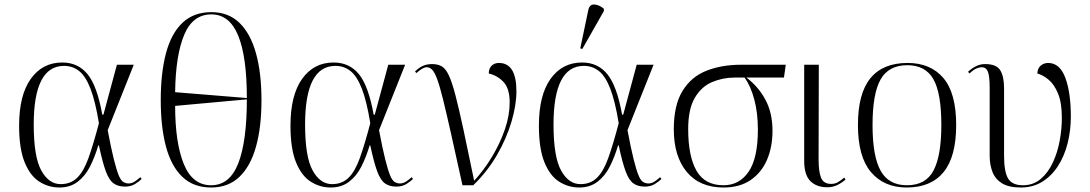

<svg xmlns="http://www.w3.org/2000/svg" viewBox="-20 -824 4848 854"><path d="M244 10Q196 10 155 -16Q114 -42 89.5 -102.5Q65 -163 65 -265Q65 -401 117 -473.5Q169 -546 257 -546Q327 -546 369.5 -494Q412 -442 435 -314H440L500 -536H575L459 -245Q474 -165 486 -117Q498 -69 507.5 -45.5Q517 -22 528 -15Q539 -8 552 -8Q567 -8 581.5 -18Q596 -28 604 -36L610 -28Q599 -17 580.5 -5.5Q562 6 536 6Q505 6 485 -8.5Q465 -23 450.5 -62.5Q436 -102 420 -177H417Q402 -126 380.5 -83.5Q359 -41 325.5 -15.5Q292 10 244 10ZM250 -5Q294 -5 323 -33Q352 -61 373.5 -121Q395 -181 420 -276Q404 -374 382.5 -429.5Q361 -485 332 -508Q303 -531 265 -531Q130 -531 130 -270Q130 -127 163.5 -66Q197 -5 250 -5Z M919 10Q841 10 791.5 -37Q742 -84 718.5 -171Q695 -258 695 -379Q695 -500 718.5 -588Q742 -676 792 -723Q842 -770 920 -770Q996 -770 1045 -722.5Q1094 -675 1118.5 -587.5Q1143 -500 1143 -378Q1143 -258 1118.5 -171Q1094 -84 1044.5 -37Q995 10 919 10ZM1078 -388Q1078 -571 1039.5 -665.5Q1001 -760 920 -760Q837 -760 799 -668.5Q761 -577 759 -414ZM919 0Q1002 0 1040 -98Q1078 -196 1078 -382L759 -353Q759 -189 797.5 -94.5Q836 0 919 0Z M1451 10Q1403 10 1362 -16Q1321 -42 1296.5 -102.5Q1272 -163 1272 -265Q1272 -401 1324 -473.5Q1376 -546 1464 -546Q1534 -546 1576.5 -494Q1619 -442 1642 -314H1647L1707 -536H1782L1666 -245Q1681 -165 1693 -117Q1705 -69 1714.5 -45.5Q1724 -22 1735 -15Q1746 -8 1759 -8Q1774 -8 1788.5 -18Q1803 -28 1811 -36L1817 -28Q1806 -17 1787.5 -5.5Q1769 6 1743 6Q1712 6 1692 -8.5Q1672 -23 1657.5 -62.5Q1643 -102 1627 -177H1624Q1609 -126 1587.5 -83.5Q1566 -41 1532.5 -15.5Q1499 10 1451 10ZM1457 -5Q1501 -5 1530 -33Q1559 -61 1580.5 -121Q1602 -181 1627 -276Q1611 -374 1589.5 -429.5Q1568 -485 1539 -508Q1510 -531 1472 -531Q1337 -531 1337 -270Q1337 -127 1370.5 -66Q1404 -5 1457 -5Z M2037 0Q2007 -137 1986 -230.5Q1965 -324 1950.5 -382.5Q1936 -441 1924.5 -472Q1913 -503 1902 -514Q1891 -525 1878 -525Q1861 -525 1832 -499L1826 -506Q1842 -522 1860 -530.5Q1878 -539 1902 -539Q1928 -539 1945.5 -528.5Q1963 -518 1977 -487.5Q1991 -457 2006 -399.5Q2021 -342 2041 -249.5Q2061 -157 2089 -20Q2134 -69 2169.5 -128.5Q2205 -188 2226 -249.5Q2247 -311 2247 -368Q2247 -431 2219 -460Q2191 -489 2154 -497Q2154 -519 2166.5 -531.5Q2179 -544 2199 -544Q2277 -544 2277 -418Q2277 -357 2255 -282.5Q2233 -208 2190.5 -134.5Q2148 -61 2085 0Z M2556 10Q2508 10 2467 -16Q2426 -42 2401.5 -102.5Q2377 -163 2377 -265Q2377 -401 2429 -473.5Q2481 -546 2569 -546Q2639 -546 2681.5 -494Q2724 -442 2747 -314H2752L2812 -536H2887L2771 -245Q2786 -165 2798 -117Q2810 -69 2819.5 -45.5Q2829 -22 2840 -15Q2851 -8 2864 -8Q2879 -8 2893.5 -18Q2908 -28 2916 -36L2922 -28Q2911 -17 2892.5 -5.5Q2874 6 2848 6Q2817 6 2797 -8.5Q2777 -23 2762.5 -62.5Q2748 -102 2732 -177H2729Q2714 -126 2692.5 -83.5Q2671 -41 2637.5 -15.5Q2604 10 2556 10ZM2562 -5Q2606 -5 2635 -33Q2664 -61 2685.5 -121Q2707 -181 2732 -276Q2716 -374 2694.5 -429.5Q2673 -485 2644 -508Q2615 -531 2577 -531Q2442 -531 2442 -270Q2442 -127 2475.5 -66Q2509 -5 2562 -5ZM2570 -606 2561 -609 2596 -776Q2601 -805 2623 -804Q2645 -803 2666 -785V-775Z M3198 10Q3092 10 3034.5 -59.5Q2977 -129 2977 -249Q2977 -357 3016 -420Q3055 -483 3122.5 -509.5Q3190 -536 3275 -536H3475L3467 -479H3300Q3353 -439 3384.5 -380.5Q3416 -322 3416 -242Q3416 -170 3391.5 -113Q3367 -56 3318.5 -23Q3270 10 3198 10ZM3198 0Q3269 0 3310 -60.5Q3351 -121 3351 -247Q3351 -322 3335 -381.5Q3319 -441 3292 -479H3248Q3195 -479 3147.5 -459Q3100 -439 3070.5 -389Q3041 -339 3041 -250Q3041 -129 3078 -64.5Q3115 0 3198 0Z M3660 9Q3612 9 3584.5 -18.5Q3557 -46 3557 -108V-536H3622L3621 -115Q3621 -61 3632 -33.5Q3643 -6 3677 -6Q3695 -6 3708.5 -14.5Q3722 -23 3735 -34L3741 -26Q3729 -14 3707.5 -2.5Q3686 9 3660 9Z M4013 10Q3912 10 3854 -58.5Q3796 -127 3796 -268Q3796 -408 3851.5 -476Q3907 -544 4017 -544Q4119 -544 4176 -477Q4233 -410 4233 -268Q4233 -127 4177 -58.5Q4121 10 4013 10ZM4014 0Q4098 0 4132.5 -66Q4167 -132 4167 -268Q4167 -410 4131.5 -472Q4096 -534 4016 -534Q3933 -534 3897 -471Q3861 -408 3861 -268Q3861 -129 3897 -64.5Q3933 0 4014 0Z M4521 10Q4467 10 4437 -8.5Q4407 -27 4394.5 -59Q4382 -91 4382 -131V-433Q4382 -486 4374 -505.5Q4366 -525 4346 -525Q4337 -525 4323.5 -519.5Q4310 -514 4292 -497L4286 -505Q4301 -519 4320 -529Q4339 -539 4362 -539Q4412 -539 4429 -511.5Q4446 -484 4446 -431V-131Q4446 -60 4464 -30Q4482 0 4530 0Q4576 0 4609 -28Q4642 -56 4663 -101Q4684 -146 4693.5 -198.5Q4703 -251 4703 -300Q4703 -367 4686 -408Q4669 -449 4643.5 -470Q4618 -491 4594 -497Q4595 -521 4609.5 -532.5Q4624 -544 4642 -544Q4694 -544 4718.5 -478Q4743 -412 4743 -305Q4743 -243 4728.5 -186Q4714 -129 4685.5 -85Q4657 -41 4615.5 -15.5Q4574 10 4521 10Z"/></svg>

Font: Noto Serif Display Light
Style: Regular
Weight: 300
Designer: Monotype Design Team
Foundry: Monotype Imaging Inc.
Version: Version 2.009